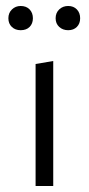

<svg xmlns="http://www.w3.org/2000/svg" viewBox="-20 -622 297 642"><path d="M99 -408 158 -418V0H99ZM8 -561Q8 -579 20 -590.5Q32 -602 49 -602Q68 -602 79 -590.5Q90 -579 90 -561Q90 -543 79 -532Q68 -521 49 -521Q31 -521 19.5 -532Q8 -543 8 -561ZM166 -561Q166 -579 178 -590.5Q190 -602 208 -602Q226 -602 237 -590.5Q248 -579 248 -561Q248 -543 237 -532Q226 -521 208 -521Q190 -521 178 -532Q166 -543 166 -561Z"/></svg>

Font: Ysabeau Semilight
Style: Regular
Weight: 300
Designer: Christian Thalmann (Catharsis Fonts)
Version: Version 0.003